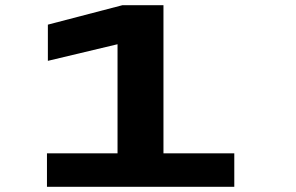

<svg xmlns="http://www.w3.org/2000/svg" viewBox="-20 -720 1140 740"><path d="M161 0V-129H433V-549.5L164.5 -485.5V-625L452 -700H610V-129H883V0Z"/></svg>

Font: Trispace Expanded
Style: Bold
Weight: 700
Width: 7
Designer: Tyler Finck
Foundry: Etcetera Type Company
Version: Version 1.210; ttfautohint (v1.8.3)